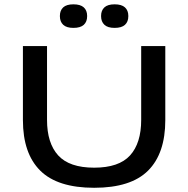

<svg xmlns="http://www.w3.org/2000/svg" viewBox="-20 -852 870 888"><path d="M415.5 16.5Q246 16.5 166 -63Q86 -142.5 86 -296.5V-639H197.5V-297.5Q197.5 -190 249.2 -133.2Q301 -76.5 415.5 -76.5Q530 -76.5 581.5 -133.2Q633 -190 633 -297.5V-639H744.5V-296.5Q744.5 -142.5 665 -63Q585.5 16.5 415.5 16.5ZM319.5 -723Q287.5 -723 272.2 -737.5Q257 -752 257 -777V-778.5Q257 -803.5 272.2 -817.8Q287.5 -832 319.5 -832Q352 -832 367.5 -817.8Q383 -803.5 383 -778.5V-777Q383 -751.5 367.5 -737.2Q352 -723 319.5 -723ZM510 -723Q478 -723 462.8 -737.5Q447.5 -752 447.5 -777V-778.5Q447.5 -803.5 462.8 -817.8Q478 -832 510 -832Q542.5 -832 558 -817.8Q573.5 -803.5 573.5 -778.5V-777Q573.5 -751.5 558 -737.2Q542.5 -723 510 -723Z"/></svg>

Font: Anek Latin Expanded Medium
Style: Regular
Weight: 500
Width: 7
Designer: Yesha Goshar
Foundry: Ek Type
Version: Version 1.003